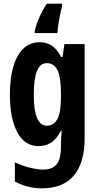

<svg xmlns="http://www.w3.org/2000/svg" viewBox="-20 -786 541 1046"><path d="M197 -556Q231 -556 259 -539.5Q287 -523 313 -476H321L331 -546H441V-31Q441 99 383 169.5Q325 240 207 240Q130 240 61 203V98Q105 119 146.5 128.5Q188 138 216 138Q263 138 287.5 110.5Q312 83 312 12V5Q312 -15 313 -35.5Q314 -56 316 -73H312Q285 -24 255 -7Q225 10 191 10Q114 10 74 -65.5Q34 -141 34 -269Q34 -405 76 -480.5Q118 -556 197 -556ZM235 -442Q199 -442 181.5 -399.5Q164 -357 164 -268Q164 -101 236 -101Q271 -101 291.5 -135.5Q312 -170 312 -253V-276Q312 -368 292.5 -405Q273 -442 235 -442ZM318 -753Q309 -715 301.5 -674.5Q294 -634 293 -606H169V-616Q177 -653 195 -693Q213 -733 235 -766H318Z"/></svg>

Font: Noto Sans Gujarati ExtraCondensed
Style: Bold
Weight: 700
Width: 2
Designer: Jelle Bosma - Monotype Design Team, Universal Thirst
Foundry: Monotype Imaging Inc.
Version: Version 2.106; ttfautohint (v1.8.4.7-5d5b)